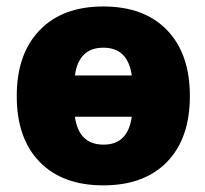

<svg xmlns="http://www.w3.org/2000/svg" viewBox="-20 -555 626 587"><path d="M209 -324.2H382.8Q371.1 -409.2 295.9 -409.2Q220.7 -409.2 209 -324.2ZM209 -198.2Q220.7 -113.3 295.9 -112.8Q371.1 -112.3 382.8 -198.2ZM101.6 -462.9Q170.9 -535.2 295.9 -535.2Q420.9 -535.2 490.7 -462.9Q560.5 -390.6 560.5 -261.2Q560.5 -131.8 490.7 -60.1Q420.9 11.7 295.9 11.7Q170.9 11.7 101.1 -60.1Q31.2 -131.8 31.2 -261.2Q31.2 -390.6 101.6 -462.9Z"/></svg>

Font: Gen Shin Gothic Heavy
Style: Bold
Weight: 900
Designer: [Source Han Sans]
Ryoko NISHIZUKA  (kana & ideographs); Paul D. Hunt (Latin, Greek & Cyrillic); Wenlong ZHANG  (bopomofo
Version: Version 1.002.20150607